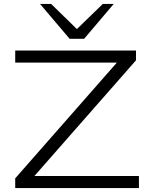

<svg xmlns="http://www.w3.org/2000/svg" viewBox="-20 -964 765 984"><path d="M58 0V-50L606 -674L610 -643H58V-705H677V-655L130 -32L126 -62H692V0ZM337 -765 185 -944H242L374 -815L507 -944H563L411 -765Z"/></svg>

Font: Nunito Sans 10pt Expanded Light
Style: Regular
Weight: 300
Width: 7
Designer: Vernon Adams
Foundry: Vernon Adams
Version: Version 3.101;gftools[0.9.27]